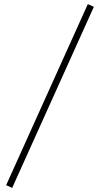

<svg xmlns="http://www.w3.org/2000/svg" viewBox="-20 -768 517 931"><path d="M39.1 143.1 9.8 129.9 405.8 -748 435.1 -734.9Z"/></svg>

Font: Fin Serif Display
Style: Italic
Weight: 400
Designer: J. Blake Harris
Version: Version 1.006;FEAKit 1.0